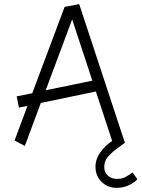

<svg xmlns="http://www.w3.org/2000/svg" viewBox="-20 -700 679 921"><path d="M579.1 -15.1 359.9 -680.2 290 -667 134.8 -252.9 60.1 -237.8 70.8 -184.1 111.8 -191.9 49.8 -25.9 99.1 0 175.8 -206.1 439.9 -261.2 518.1 -23.9Q484.4 -2 461.2 30.8Q438 63.5 438 100.1Q438 143.6 467.3 172.4Q496.6 201.2 541 201.2Q570.3 201.2 597.9 188.5Q625.5 175.8 639.2 159.2L615.2 127Q594.7 143.1 578.9 150.6Q563 158.2 541 158.2Q515.1 158.2 497.6 142.3Q480 126.5 480 101.1Q480 85.4 485.6 71.8Q491.2 58.1 503.4 45.7Q515.6 33.2 522.2 27.6Q528.8 22 543 11.2ZM199.2 -267.1 326.2 -606.9 422.9 -313Z"/></svg>

Font: Comic Neue Angular
Style: Regular
Weight: 400
Designer: Craig Rozynski
Foundry: Craig Rozynski
Version: Version 2.003